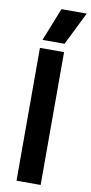

<svg xmlns="http://www.w3.org/2000/svg" viewBox="-101 -956 472 995"><g transform="rotate(10 135.5 -458.0)"><path d="M138 -916H271L185 -742H69ZM63 -699H190V0H63Z"/></g></svg>

Font: Prompt Medium
Style: Regular
Weight: 500
Designer: Katatrad Team
Foundry: CadsonDemak
Version: Version 1.000